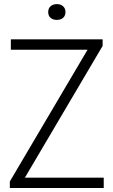

<svg xmlns="http://www.w3.org/2000/svg" viewBox="-20 -936 565 956"><path d="M29 0V-32.5L416 -688.5H34V-740H491V-707.5L104 -51.5H496.5V0ZM263 -837Q243.5 -837 231.8 -847.2Q220 -857.5 220 -876Q220 -894 231.8 -904.8Q243.5 -915.5 263 -915.5Q282.5 -915.5 294.2 -904.8Q306 -894 306 -876Q306 -857.5 294.2 -847.2Q282.5 -837 263 -837Z"/></svg>

Font: Encode Sans Semi Condensed Light
Style: Regular
Weight: 300
Width: 4
Designer: Multiple Designers
Foundry: Impallari Type
Version: Version 3.000; ttfautohint (v1.8.3) -l 8 -r 50 -G 200 -x 14 